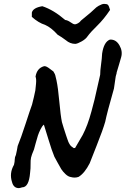

<svg xmlns="http://www.w3.org/2000/svg" viewBox="-20 -923 672 989"><path d="M77 46Q50 46 42 15Q27 -31 52 -74Q56 -90 56 -102Q56 -114 62 -125Q63 -128 67 -148.5Q71 -169 71 -171Q88 -212 112 -286Q136 -360 145 -384Q148 -396 154.5 -422.5Q161 -449 162 -457Q163 -465 165.5 -491Q168 -517 163 -528Q170 -572 207 -582Q213 -583 221 -579Q229 -575 241.5 -565Q254 -555 255 -555Q260 -547 262.5 -541.5Q265 -536 267 -525.5Q269 -515 271 -509Q279 -472 285.5 -400Q292 -328 299 -294Q301 -288 308.5 -262.5Q316 -237 321 -224Q323 -218 327 -206.5Q331 -195 332.5 -191.5Q334 -188 338 -181Q342 -174 347 -169.5Q352 -165 360 -160L367 -161L406 -228Q419 -253 430 -282.5Q441 -312 451 -349Q461 -386 467 -410Q473 -434 482.5 -478.5Q492 -523 496 -538Q496 -559 500.5 -590.5Q505 -622 506 -647Q515 -707 546 -719Q577 -721 595 -690Q613 -659 604 -628Q604 -626 593 -590Q582 -554 581 -550Q581 -545 578.5 -538Q576 -531 575 -522L567 -467Q531 -341 522 -296Q510 -254 479 -176Q448 -98 442 -82Q416 -31 385 -12Q366 -5 345 -11Q331 -13 317 -26.5Q303 -40 295.5 -52Q288 -64 275.5 -87.5Q263 -111 260 -116Q247 -147 229.5 -205Q212 -263 206 -281Q197 -274 188.5 -256.5Q180 -239 175.5 -225.5Q171 -212 164 -186Q157 -160 155 -153Q143 -125 140 -111.5Q137 -98 137.5 -77Q138 -56 135 -33Q129 42 94 42Q82 46 77 46ZM368 -697Q341 -697 319 -716Q298 -732 277 -744Q244 -781 212 -795Q179 -805 144 -836V-858Q150 -883 198 -891Q256 -872 316 -820Q328 -819 343 -808.5Q358 -798 364 -798Q371 -797 381.5 -803Q392 -809 397 -817L426 -841Q441 -852 476 -885L488 -893Q506 -903 516 -903Q531 -903 536 -898Q541 -893 547 -872Q515 -824 481 -791Q447 -758 431 -736Q422 -722 401 -710Q380 -698 368 -697Z"/></svg>

Font: Excalifont
Style: Regular
Weight: 400
Designer: Your Own Font Foundry (Virgil); Ján Filípek / DizajnDesign (Excalifont, modifications)
Foundry: Your Own Font Foundry (Virgil); Ján Filípek / DizajnDesign (Excalifont, modifications)
Version: Version 1.000;Glyphs 3.2 (3227)